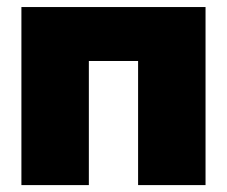

<svg xmlns="http://www.w3.org/2000/svg" viewBox="-20 -536 657 556"><path d="M575.2 -515.6V0H379.9V-359.4H237.3V0H42V-515.6Z"/></svg>

Font: Inter Display Black
Style: Regular
Weight: 900
Designer: Rasmus Andersson
Foundry: rsms
Version: Version 4.000;git-a52131595